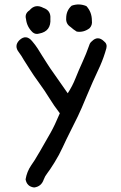

<svg xmlns="http://www.w3.org/2000/svg" viewBox="-20 -703 540 854"><path d="M298.8 -677.7Q332 -689.5 364.3 -675.8Q388.7 -649.4 388.7 -611.3Q391.6 -590.8 377.9 -577.1Q351.6 -557.6 321.3 -562.5Q306.6 -571.3 293.9 -583Q272.5 -596.7 274.4 -622.1Q274.4 -656.2 298.8 -677.7ZM111.3 -657.2Q136.7 -687.5 172.9 -668Q207 -656.2 204.1 -620.1Q208 -563.5 154.3 -553.7Q138.7 -548.8 126 -558.6Q99.6 -583 95.7 -618.2Q88.9 -642.6 111.3 -657.2ZM66.4 -524.4Q96.7 -552.7 124 -518.6Q136.7 -503.9 147.5 -487.3Q157.2 -470.7 167.5 -455.1Q177.7 -439.5 189.9 -419.9Q202.1 -400.4 219.7 -376Q237.3 -351.6 281.2 -288.1Q301.8 -319.3 315.9 -355Q330.1 -390.6 346.7 -426.8Q363.3 -462.9 377 -502Q379.9 -512.7 388.7 -519.5Q415 -545.9 442.4 -519.5Q458 -507.8 453.1 -488.3Q442.4 -449.2 425.8 -411.1Q388.7 -332 365.2 -274.9Q341.8 -217.8 326.2 -185.5Q310.5 -153.3 292.5 -117.7Q274.4 -82 258.8 -47.9Q243.2 -13.7 222.2 20Q201.2 53.7 190.4 67.4Q179.7 81.1 174.8 94.7Q164.1 127 131.8 130.9Q99.6 127 93.8 94.7Q99.6 60.5 118.2 33.2Q130.9 16.6 158.7 -31.7Q186.5 -80.1 205.1 -112.8Q223.6 -145.5 246.1 -199.2Q219.7 -233.4 199.7 -266.1Q179.7 -298.8 153.3 -335Q127 -371.1 112.3 -395Q97.7 -418.9 85.9 -436.5Q76.2 -454.1 64.5 -469.7Q41 -499 66.4 -524.4Z"/></svg>

Font: JasonHandwriting2
Style: Regular
Weight: 400
Version: Version 1.05.10